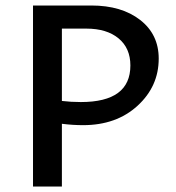

<svg xmlns="http://www.w3.org/2000/svg" viewBox="-20 -678 641 698"><path d="M312 -658Q422 -658 489.5 -605.5Q557 -553 557 -465Q557 -364 480 -293.5Q403 -223 282 -223Q244 -223 205 -228V0H100V-658ZM274 -307Q454 -307 454 -440Q454 -503 411 -538.5Q368 -574 294 -574H205V-311Q238 -307 274 -307Z"/></svg>

Font: EauTestText Semibold
Style: Regular
Weight: 600
Designer: Christian Thalmann (Catharsis Fonts)
Version: Version 0.001;PS 000.001;hotconv 1.0.88;makeotf.lib2.5.64775